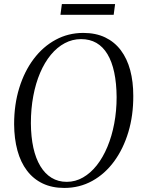

<svg xmlns="http://www.w3.org/2000/svg" viewBox="-20 -914 694 945"><path d="M296.5 11Q236 11 190 -11Q144 -33 112.8 -74.2Q81.5 -115.5 65.8 -173.2Q50 -231 49.5 -302.5Q49.5 -399.5 74.8 -481.2Q100 -563 145.8 -623.8Q191.5 -684.5 253.8 -718.2Q316 -752 390 -752Q451.5 -752 497.8 -729.8Q544 -707.5 574.8 -666.5Q605.5 -625.5 620.8 -568.8Q636 -512 636 -442.5Q636.5 -346.5 611.8 -264Q587 -181.5 541.8 -119.8Q496.5 -58 434 -23.5Q371.5 11 296.5 11ZM308.5 -19Q351 -19 388.5 -40.5Q426 -62 456.2 -100.2Q486.5 -138.5 508.5 -191Q530.5 -243.5 542.2 -305.8Q554 -368 554 -436Q553.5 -504.5 542.2 -557.5Q531 -610.5 509 -647.2Q487 -684 454.5 -702.8Q422 -721.5 379 -721.5Q336.5 -721.5 298.8 -701.5Q261 -681.5 230.2 -644.2Q199.5 -607 177.5 -555.5Q155.5 -504 143.8 -441.2Q132 -378.5 132 -307.5Q132.5 -240 144.2 -186.8Q156 -133.5 178.8 -96Q201.5 -58.5 234 -38.8Q266.5 -19 308.5 -19ZM284.5 -894H546.5L539.5 -841H277.5Z"/></svg>

Font: Merriweather 120pt Light
Style: Italic
Weight: 300
Italic angle: -7.8°
Version: Version 2.101